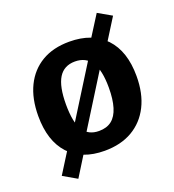

<svg xmlns="http://www.w3.org/2000/svg" viewBox="-133 -735 846 934"><g transform="rotate(-20 290.5 -268.0)"><path d="M473 -632 543 -592 459 -458 437 -439 204 -66 197 -39 113 96 42 55 128 -82 150 -102 387 -481 392 -504ZM299 -546Q418 -546 484 -476Q550 -406 550 -277Q550 -187 517.5 -122.5Q485 -58 425 -23Q365 12 281 12Q163 12 98.5 -58Q34 -128 34 -257Q34 -347 65.5 -411.5Q97 -476 156 -511Q215 -546 299 -546ZM292 -446Q235 -446 207.5 -401.5Q180 -357 180 -264Q180 -171 206.5 -129.5Q233 -88 288 -88Q328 -88 353.5 -108Q379 -128 391.5 -169Q404 -210 404 -270Q404 -361 376 -403.5Q348 -446 292 -446Z"/></g></svg>

Font: Bitter Thin
Style: Bold
Weight: 700
Version: Version 3.021